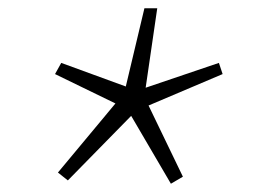

<svg xmlns="http://www.w3.org/2000/svg" viewBox="-20 -567 640 464"><path d="M144 -131 120 -150 259 -317 113 -388 128 -415 284 -358 329 -547H360L332 -355L509 -415L518 -388L339 -312L422 -140L393 -123L297 -287Z"/></svg>

Font: Source Code Pro Light
Style: Italic
Weight: 300
Italic angle: -11°
Monospace: yes
Designer: Paul D. Hunt, Teo Tuominen
Foundry: Adobe Systems Incorporated
Version: Version 1.050;PS 1.000;hotconv 16.6.51;makeotf.lib2.5.65220